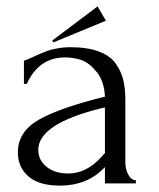

<svg xmlns="http://www.w3.org/2000/svg" viewBox="-20 -575 497 602"><path d="M406 0H309V-51L304 -46Q251 7 168 7Q102 7 69 -22Q36 -51 36 -97Q36 -162 101.5 -199.5Q167 -237 309 -272Q307 -320 283 -349.5Q259 -379 234.5 -387Q210 -395 184 -395Q102 -395 64 -312H55V-385Q61 -386 72.5 -391.5Q84 -397 87 -398Q89 -399 104 -405.5Q119 -412 128.5 -415.5Q138 -419 158.5 -423Q179 -427 201 -427Q254 -427 290 -413.5Q326 -400 343 -375.5Q360 -351 366.5 -324.5Q373 -298 373 -263V-65Q373 -44 382.5 -27Q392 -10 406 -10ZM298 -83 309 -95V-238L299 -236Q100 -187 100 -105Q100 -73 126 -52Q152 -31 194 -31Q251 -31 298 -83ZM147 -442 144 -448 286 -555 312 -510Z"/></svg>

Font: Forum
Style: Regular
Weight: 400
Designer: Denis Masharov
Foundry: Denis Masharov
Version: Version 1.000